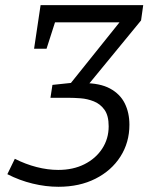

<svg xmlns="http://www.w3.org/2000/svg" viewBox="-20 -718 591 747"><path d="M207.4 8.7Q158 8.7 107 -3.7Q56 -16 8.6 -40.3L37.7 -100.2Q79 -79.2 122.3 -68.1Q165.7 -56.9 206.7 -56.9Q264.3 -56.9 308.2 -78.9Q352.2 -100.9 377.5 -139.5Q402.8 -178.1 402.8 -226.7Q402.8 -268.3 386.4 -291.1Q369.9 -313.9 344.9 -323.7Q319.9 -333.6 293.6 -335.6Q267.3 -337.5 248.3 -337.5H176.3L184 -387.7L266.1 -396.4L248 -385.4L456.5 -645.5L462.1 -631.1H179.7L198.1 -643.8L161.1 -528.5H112.6L137.9 -698H537.2L528.8 -638.5L308.9 -370.7L303.6 -394.8Q368.9 -394.8 408 -373.6Q447.2 -352.4 465.4 -315.9Q483.5 -279.4 483.5 -232.7Q483.5 -163.7 448.5 -108.8Q413.5 -54 351.4 -22.7Q289.4 8.7 207.4 8.7Z"/></svg>

Font: Bitter Thin
Style: Italic
Weight: 100
Italic angle: -9°
Designer: Sol Matas, and Bitter project Authors
Foundry: Sol Matas
Version: Version 2.002